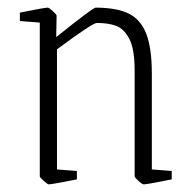

<svg xmlns="http://www.w3.org/2000/svg" viewBox="-20 -472 499 502"><path d="M84 -11V-413L32 -417V-439Q96 -452 105 -452Q108 -452 118 -443Q128 -434 128 -431L127 -375Q223 -452 230 -452Q285 -452 316.5 -436.5Q348 -421 362.5 -383.5Q377 -346 377 -279V-29L429 -25V-3Q365 10 356 10Q352 10 342 1Q332 -8 332 -11V-289Q332 -344 318 -370.5Q304 -397 283.5 -404.5Q263 -412 233 -412Q222 -412 129 -343V-29L181 -25V-3Q116 10 107 10Q105 10 94.5 1Q84 -8 84 -11Z"/></svg>

Font: Grenze ExtraLight
Style: Regular
Weight: 275
Designer: Renata Polastri
Foundry: Omnibus-Type
Version: Version 1.002; ttfautohint (v1.8)